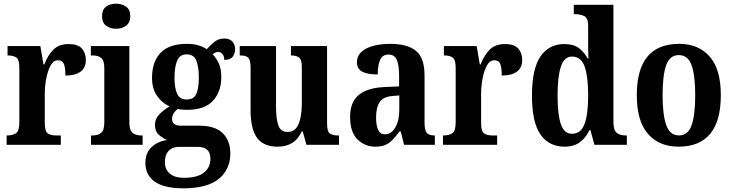

<svg xmlns="http://www.w3.org/2000/svg" viewBox="-20 -786 3973 1042"><path d="M16 0V-51H20Q49 -51 67 -63Q85 -75 85 -123V-417Q85 -462 69 -473.5Q53 -485 24 -485H21V-536H199L216 -436H220Q241 -489 271 -518Q301 -547 353 -547Q402 -547 424 -523Q446 -499 446 -461Q446 -418 417 -397Q388 -376 335 -376Q335 -418 327 -438.5Q319 -459 294 -459Q270 -459 254.5 -430.5Q239 -402 231 -360Q223 -318 223 -275V-118Q223 -73 239.5 -62Q256 -51 282 -51H310V0Z M610 -630Q577 -630 555.5 -646.5Q534 -663 534 -698Q534 -734 555.5 -750Q577 -766 610 -766Q641 -766 664 -750Q687 -734 687 -698Q687 -663 664 -646.5Q641 -630 610 -630ZM474 0V-51H484Q512 -51 529 -65Q546 -79 546 -122V-417Q546 -458 529 -471.5Q512 -485 486 -485H473V-536H682V-123Q682 -79 699.5 -65Q717 -51 744 -51H754V0Z M975 236Q871 236 820 200Q769 164 769 98Q769 44 802.5 12.5Q836 -19 887 -26Q863 -36 842 -54.5Q821 -73 821 -108Q821 -141 843.5 -164.5Q866 -188 901 -209Q860 -226 832.5 -265.5Q805 -305 805 -363Q805 -451 851.5 -499.5Q898 -548 995 -548Q1029 -548 1055 -540.5Q1081 -533 1102 -519Q1120 -539 1142.5 -558Q1165 -577 1198 -577Q1227 -577 1241.5 -560Q1256 -543 1256 -520Q1256 -496 1243 -478.5Q1230 -461 1197 -461Q1197 -482 1187 -493Q1177 -504 1166 -504Q1155 -504 1147.5 -500Q1140 -496 1134 -492Q1153 -472 1167 -442.5Q1181 -413 1181 -368Q1181 -289 1136 -239.5Q1091 -190 995 -190Q985 -190 969 -191Q953 -192 945 -195Q934 -188 924 -173.5Q914 -159 914 -140Q914 -121 926.5 -112.5Q939 -104 960 -104H1060Q1148 -104 1189 -63Q1230 -22 1230 46Q1230 134 1167 185Q1104 236 975 236ZM993 -246Q1033 -246 1046 -277.5Q1059 -309 1059 -365Q1059 -423 1045.5 -457Q1032 -491 993 -491Q955 -491 941 -456Q927 -421 927 -364Q927 -309 941 -277.5Q955 -246 993 -246ZM977 179Q1052 179 1087 150.5Q1122 122 1122 76Q1122 11 1053 11H951Q934 11 916.5 18Q899 25 887 43.5Q875 62 875 95Q875 134 902 156.5Q929 179 977 179Z M1487 10Q1410 10 1375 -38Q1340 -86 1340 -187V-416Q1340 -459 1328 -472Q1316 -485 1284 -485H1281V-536H1478V-210Q1478 -141 1490.5 -105.5Q1503 -70 1541 -70Q1582 -70 1600 -112Q1618 -154 1618 -225V-420Q1618 -464 1602.5 -474.5Q1587 -485 1562 -485H1559V-536H1755V-115Q1755 -71 1771 -61Q1787 -51 1812 -51H1820V0H1643L1623 -73H1618Q1597 -29 1564.5 -9.5Q1532 10 1487 10Z M2017 10Q1960 10 1920 -29.5Q1880 -69 1880 -152Q1880 -233 1928.5 -272Q1977 -311 2075 -314L2146 -317V-374Q2146 -430 2134 -460Q2122 -490 2088 -490Q2056 -490 2043 -461Q2030 -432 2030 -382Q1973 -382 1945 -397.5Q1917 -413 1917 -448Q1917 -482 1941.5 -504.5Q1966 -527 2007 -537.5Q2048 -548 2099 -548Q2191 -548 2237.5 -510Q2284 -472 2284 -377V-122Q2284 -80 2295.5 -65.5Q2307 -51 2337 -51H2340V0H2173L2155 -72H2147Q2128 -45 2110.5 -27Q2093 -9 2071.5 0.5Q2050 10 2017 10ZM2068 -57Q2104 -57 2125.5 -94.5Q2147 -132 2147 -191V-268L2110 -265Q2060 -261 2040.5 -232Q2021 -203 2021 -148Q2021 -105 2032.5 -81Q2044 -57 2068 -57Z M2384 0V-51H2388Q2417 -51 2435 -63Q2453 -75 2453 -123V-417Q2453 -462 2437 -473.5Q2421 -485 2392 -485H2389V-536H2567L2584 -436H2588Q2609 -489 2639 -518Q2669 -547 2721 -547Q2770 -547 2792 -523Q2814 -499 2814 -461Q2814 -418 2785 -397Q2756 -376 2703 -376Q2703 -418 2695 -438.5Q2687 -459 2662 -459Q2638 -459 2622.5 -430.5Q2607 -402 2599 -360Q2591 -318 2591 -275V-118Q2591 -73 2607.5 -62Q2624 -51 2650 -51H2678V0Z M3044 10Q2959 10 2913 -56.5Q2867 -123 2867 -267Q2867 -412 2913 -479.5Q2959 -547 3043 -547Q3092 -547 3121.5 -525Q3151 -503 3169 -469H3174Q3172 -492 3172 -521.5Q3172 -551 3172 -580V-646Q3172 -688 3151 -698.5Q3130 -709 3101 -709H3094V-760H3309V-126Q3309 -81 3326 -66Q3343 -51 3374 -51H3382V0H3206L3184 -81H3180Q3160 -39 3127.5 -14.5Q3095 10 3044 10ZM3084 -60Q3133 -60 3152.5 -113.5Q3172 -167 3172 -268Q3172 -370 3153 -424.5Q3134 -479 3084 -479Q3042 -479 3024 -424.5Q3006 -370 3006 -267Q3006 -163 3024 -111.5Q3042 -60 3084 -60Z M3663 10Q3557 10 3496.5 -59.5Q3436 -129 3436 -270Q3436 -548 3666 -548Q3771 -548 3831.5 -479Q3892 -410 3892 -270Q3892 -129 3834 -59.5Q3776 10 3663 10ZM3665 -51Q3714 -51 3733.5 -106.5Q3753 -162 3753 -270Q3753 -378 3733 -432.5Q3713 -487 3664 -487Q3615 -487 3595.5 -432.5Q3576 -378 3576 -270Q3576 -162 3596 -106.5Q3616 -51 3665 -51Z"/></svg>

Font: Noto Serif Khmer Condensed
Style: Bold
Weight: 700
Width: 3
Designer: Danh Hong and the Monotype Design Team
Foundry: Monotype Imaging Inc.
Version: Version 2.004; ttfautohint (v1.8.4.7-5d5b)